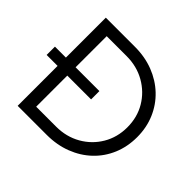

<svg xmlns="http://www.w3.org/2000/svg" viewBox="-167 -889 1078 1078"><g transform="rotate(45 372.0 -350.0)"><path d="M100 0V-317H13V-383H100V-700H331Q411 -700 478 -674Q545 -648 594.5 -601Q644 -554 671.5 -490Q699 -426 699 -350Q699 -274 672 -210Q645 -146 595.5 -99Q546 -52 478.5 -26Q411 0 331 0ZM177 -70H335Q416 -70 481 -107Q546 -144 583.5 -207.5Q621 -271 621 -350Q621 -430 583.5 -493Q546 -556 481 -593Q416 -630 335 -630H177V-383H366V-317H177Z"/></g></svg>

Font: Red Hat Display VF
Style: Regular
Weight: 300
Designer: Pentagram, MCKL
Foundry: Pentagram, MCKL
Version: Version 1.023